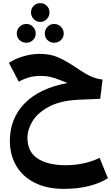

<svg xmlns="http://www.w3.org/2000/svg" viewBox="-20 -836 709 1226"><path d="M669 302Q621 333 549.5 351.5Q478 370 388 370Q279 370 201 330.5Q123 291 83 221.5Q43 152 43 63Q43 -78 136.5 -175Q230 -272 411 -306Q403 -309 371 -322Q333 -337 305.5 -344Q278 -351 234 -351Q194 -351 159 -340Q124 -329 100 -314L37 -435Q79 -462 131 -477Q183 -492 235 -492Q301 -492 351 -470Q401 -448 465 -405Q514 -371 552.5 -352Q591 -333 635 -328L620 -205L478 -199Q362 -193 289.5 -153Q217 -113 186 -59.5Q155 -6 155 43Q155 133 220 176Q285 219 401 219Q459 219 515.5 206.5Q572 194 616 172ZM178 -757Q178 -782 195.5 -799Q213 -816 237 -816Q261 -816 278.5 -799Q296 -782 296 -757Q296 -732 278.5 -714Q261 -696 237 -696Q213 -696 195.5 -714Q178 -732 178 -757ZM87 -622Q87 -647 105 -665Q123 -683 149 -683Q173 -683 190.5 -665Q208 -647 208 -622Q208 -597 190.5 -580Q173 -563 149 -563Q123 -563 105 -580Q87 -597 87 -622ZM266 -622Q266 -647 283.5 -665Q301 -683 325 -683Q351 -683 369 -665Q387 -647 387 -622Q387 -597 369 -580Q351 -563 325 -563Q301 -563 283.5 -580Q266 -597 266 -622Z"/></svg>

Font: FiraGOUPP
Style: Bold
Weight: 700
Designer: bBox Type
Foundry: bBox Type GmbH
Version: Version 1.001